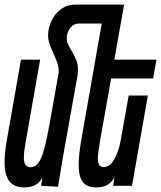

<svg xmlns="http://www.w3.org/2000/svg" viewBox="-40 -810 702 837"><path d="M-20 -104Q-20 -144 -10.5 -197.5L51.5 -550H135L72.5 -194.5Q64 -147.5 64 -123Q64 -101 71.2 -91Q78.5 -81 94.5 -81Q112.5 -81 126 -98Q139.5 -115 151.2 -155.5Q163 -196 176 -269L214.5 -486Q216 -493.5 216 -501.5Q216 -518.5 210.5 -534.2Q205 -550 194 -574.5Q182 -601 175.8 -619.5Q169.5 -638 169.5 -658.5Q169.5 -665 171.5 -679Q176.5 -706 191.2 -731.5Q206 -757 230.8 -773.5Q255.5 -790 289 -790H501L458.5 -550H642L627.5 -468H444.5L397 -201Q386.5 -141 386.5 -118.5Q386.5 -99 392.5 -90.5Q398.5 -82 412 -82Q440.5 -82 459.2 -117.2Q478 -152.5 486 -197.5L521 -393.5H604.5L535.5 0H453L459 -38Q437.5 7 380 7Q339 7 321 -16.5Q303 -40 303 -91Q303 -136 316 -209.5L403.5 -707.5H304Q284.5 -707.5 270.2 -693Q256 -678.5 252 -655Q251 -647 251 -643.5Q251 -630 256.2 -618Q261.5 -606 272 -588.5Q286 -564.5 293 -546.8Q300 -529 300 -505Q300 -490 297.5 -477.5L240 -156.5L232.5 -114Q221.5 -50.5 213 4L139 0L145 -37Q134 -14 114 -3.5Q94 7 66 7Q22.5 7 1.2 -19.5Q-20 -46 -20 -104Z"/></svg>

Font: JuliaMono SemiBold
Style: Italic
Weight: 600
Italic angle: -9°
Monospace: yes
Designer: cormullion
Foundry: corm
Version: Version 0.056; ttfautohint (v1.8.4)